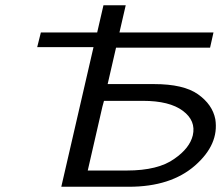

<svg xmlns="http://www.w3.org/2000/svg" viewBox="-20 -713 854 733"><path d="M122 -533 136 -589H351L375 -693H460L436 -589H795L782 -531H423L391 -392H568Q681 -392 736 -353Q791 -314 802 -258Q817 -162 724.5 -81Q632 0 472 0H214L337 -533ZM315 -62H464Q584 -62 646 -107Q704 -147 716 -196Q729 -252 678 -290Q627 -328 526 -328H377L371 -306Z"/></svg>

Font: Coval
Style: Light Italic
Weight: 300
Foundry: Context Ltd
Version: Version 001.000